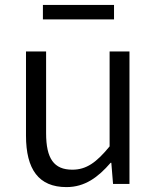

<svg xmlns="http://www.w3.org/2000/svg" viewBox="-20 -750 642 783"><path d="M251 13C326 13 380 -27 431 -86H434L441 0H508V-540H427V-153C373 -87 332 -58 275 -58C200 -58 168 -103 168 -207V-540H86V-197C86 -59 138 13 251 13ZM155 -671H445V-730H155Z"/></svg>

Font: ChiuKong Gothic CL Normal
Style: Regular
Weight: 350
Designer: Ryoko NISHIZUKA 西塚涼子 (kana, bopomofo & ideographs); Paul D. Hunt (Latin, Greek & Cyrillic); Sandoll Communications 산돌커뮤니
Foundry: Adobe
Version: Version 1.300